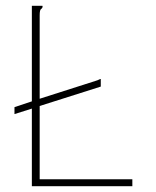

<svg xmlns="http://www.w3.org/2000/svg" viewBox="-20 -643 540 663"><path d="M90 0V-268L30 -249V-273L90 -293V-623H126Q127 -623 127 -622Q127 -621 127 -621Q127 -615 122 -612Q117 -609 117 -590V-302L311 -364Q318 -366 322.5 -368.5Q327 -371 328 -370V-344L117 -277V-24H437V0Z"/></svg>

Font: Inconsolata ExtraLight
Style: Regular
Weight: 200
Monospace: yes
Designer: Raph Levien, Cyreal, Brenton Simpson
Foundry: Raph Levien, Cyreal, Google
Version: Version 3.001; ttfautohint (v1.8.2.53-6de2)